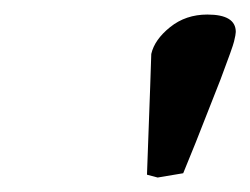

<svg xmlns="http://www.w3.org/2000/svg" viewBox="-20 -665 344 264"><path d="M196.8 -420.9 182.1 -424.8Q188 -585 188 -590.8Q192.4 -610.4 213.9 -627.7Q235.4 -645 265.1 -645Q304.2 -645 304.2 -621.1Q304.2 -617.7 301.8 -607.9Q300.3 -601.1 283.2 -555.7L249 -468.8L231.9 -426.8Z"/></svg>

Font: Linux Libertine G
Style: Bold Italic
Weight: 700
Italic angle: -11.5°
Designer: Philipp H. Poll
Foundry: Philipp H. Poll
Version: Version 4.1.0